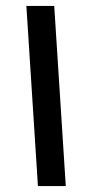

<svg xmlns="http://www.w3.org/2000/svg" viewBox="-20 -628 311 648"><path d="M202 0H108L69 -608H163Z"/></svg>

Font: IBM Plex Sans Arabic Medm
Style: Regular
Weight: 500
Designer: Mike Abbink, Paul van der Laan, Pieter van Rosmalen, Wael Morcos, Khajak Apelian
Foundry: Bold Monday
Version: Version 1.005